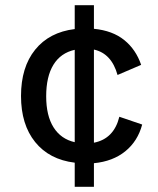

<svg xmlns="http://www.w3.org/2000/svg" viewBox="-20 -620 610 740"><path d="M342 9V100H268V7Q170 -5 115.5 -72.5Q61 -140 61 -250Q61 -361 115.5 -428.5Q170 -496 268 -508V-600H342V-509Q414 -502 459 -465.5Q504 -429 524 -370L433 -331Q410 -414 342 -429V-70Q419 -85 440 -170L528 -140Q511 -76 463 -37Q415 2 342 9ZM268 -72V-428Q214 -416 186 -370.5Q158 -325 158 -249Q158 -174 186.5 -129Q215 -84 268 -72Z"/></svg>

Font: Work Sans Medium
Style: Regular
Weight: 500
Designer: Wei Huang
Foundry: Wei Huang
Version: Version 1.500